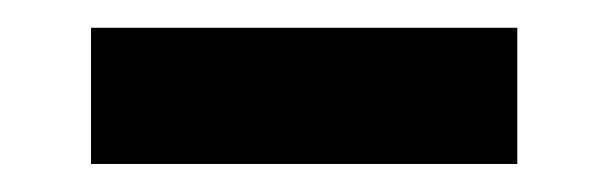

<svg xmlns="http://www.w3.org/2000/svg" viewBox="-20 -356 440 139"><path d="M45.9 -237.3V-335.9H354.5V-237.3Z"/></svg>

Font: Post No Bills Jaffna
Style: Bold
Weight: 700
Designer: Kosala Senevirathne, Siva Puranthara, Lasantha Premarathna, Tharique Azeez
Foundry: Mooniak
Version: Version 1.220 ; ttfautohint (v1.6)